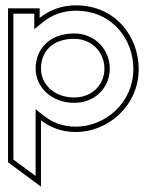

<svg xmlns="http://www.w3.org/2000/svg" viewBox="-20 -482 548 717"><path d="M10 124 133 215V-33C166 -7 209 11 263 11C382 11 498 -85 498 -225C498 -341 415 -462 263 -462C208 -462 163 -443 128 -415V-451H10ZM30 114V-431H108V-373L140 -399C172 -425 213 -442 263 -442C402 -442 478 -332 478 -225C478 -97 372 -9 263 -9C214 -9 175 -25 145 -49L113 -74V175ZM113 -225C113 -158 171 -98 257 -98C338 -98 390 -158 390 -225C390 -298 334 -357 257 -357C169 -357 113 -303 113 -225ZM133 -225C133 -292 178 -337 257 -337C323 -337 370 -287 370 -225C370 -169 327 -118 257 -118C180 -118 133 -170 133 -225Z"/></svg>

Font: Charger Pro
Style: Ol
Weight: 900
Designer: Jasper
Foundry: Cannot Into Space Fonts
Version: Version 1.09